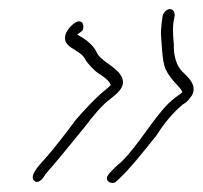

<svg xmlns="http://www.w3.org/2000/svg" viewBox="-20 -454 447 423"><path d="M124 -377C117 -347 156 -347 168 -323C173 -314 187 -299 196 -293C204 -288 220 -278 224 -267C220 -262 216 -259 211 -255C189 -237 168 -214 147 -190C130 -167 98 -125 79 -104C62 -86 42 -63 58 -54C65 -50 75 -60 80 -70L98 -91C117 -113 149 -153 168 -176C184 -197 203 -221 223 -236C235 -245 242 -252 246 -258C263 -284 232 -304 215 -316C208 -322 196 -329 192 -341C183 -357 168 -368 150 -378C154 -381 162 -385 163 -390C165 -400 162 -407 154 -407C144 -407 127 -389 124 -377ZM168 -176V-177ZM221 -72C210 -61 217 -51 228 -51C232 -51 234 -52 237 -55C266 -81 296 -120 325 -156C342 -183 361 -206 384 -225H385C393 -230 398 -237 403 -244C415 -267 394 -284 382 -296C369 -308 362 -332 363 -356C362 -368 360 -387 362 -404L365 -420C365 -427 362 -434 354 -434C347 -434 339 -425 338 -417L336 -402C335 -392 334 -382 335 -373C337 -350 337 -329 342 -310C345 -298 353 -287 361 -277C368 -268 376 -263 382 -251C371 -242 365 -239 352 -227C316 -191 287 -137 248 -98C235 -87 230 -82 221 -72ZM403 -243V-244Z"/></svg>

Font: Stray Cat
Style: LtObl
Weight: 300
Version: Version 1.0